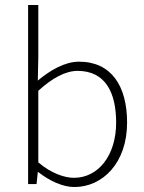

<svg xmlns="http://www.w3.org/2000/svg" viewBox="-20 -740 581 772"><path d="M279 12C392 12 491 -84 491 -247C491 -395 427 -492 298 -492C240 -492 181 -457 132 -416L134 -510V-720H93V0H127L132 -48H134C180 -12 233 12 279 12ZM277 -25C241 -25 187 -42 134 -87V-375C191 -427 244 -455 292 -455C405 -455 447 -366 447 -247C447 -116 376 -25 277 -25Z"/></svg>

Font: Source Sans Pro Light
Style: Regular
Weight: 300
Designer: Paul D. Hunt
Foundry: Adobe Systems Incorporated
Version: Version 3.006;hotconv 1.0.111;makeotfexe 2.5.65597